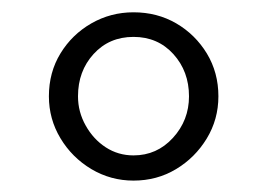

<svg xmlns="http://www.w3.org/2000/svg" viewBox="-20 -814 444 320"><path d="M202.5 -513Q164.5 -513 132.2 -532.2Q100 -551.5 80.8 -583.5Q61.5 -615.5 61.5 -653.5Q61.5 -693.5 80.8 -725Q100 -756.5 132.2 -775Q164.5 -793.5 202.5 -793.5Q242 -793.5 273.8 -775Q305.5 -756.5 324.8 -724.8Q344 -693 344 -653.5Q344 -615 324.5 -583Q305 -551 273.2 -532Q241.5 -513 202.5 -513ZM202.5 -555Q241.5 -555 268.2 -584.2Q295 -613.5 295 -653.5Q295 -695 269 -723.8Q243 -752.5 202.5 -752.5Q162 -752.5 136 -724Q110 -695.5 110 -653.5Q110 -627.5 122.8 -604.8Q135.5 -582 156.2 -568.5Q177 -555 202.5 -555Z"/></svg>

Font: Merriweather 120pt SemiBold
Style: Regular
Weight: 600
Version: Version 2.100